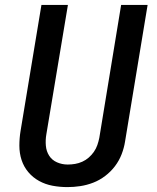

<svg xmlns="http://www.w3.org/2000/svg" viewBox="-20 -755 640 783"><path d="M255 8Q224 8 194.5 2.5Q165 -3 139.5 -17Q114 -31 95.5 -53Q77 -75 68 -102.5Q59 -130 59 -161Q59 -192 64 -222L149 -735H257L169 -207Q165 -184 167 -161Q169 -138 180.5 -120Q192 -102 212.5 -93Q233 -84 256 -84Q271 -84 286 -86.5Q301 -89 315.5 -95.5Q330 -102 342 -112.5Q354 -123 363 -136Q372 -149 377 -163.5Q382 -178 385 -193L474 -735H582L490 -178Q486 -152 476 -126Q466 -100 449 -77.5Q432 -55 409 -37.5Q386 -20 360 -10Q334 0 307.5 4Q281 8 255 8Z"/></svg>

Font: Iosevka Curly SmBdExObl
Style: Regular
Weight: 600
Width: 7
Italic angle: -9°
Monospace: yes
Designer: Belleve Invis
Foundry: Belleve Invis
Version: Version 11.1.0; ttfautohint (v1.8.3)